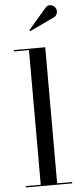

<svg xmlns="http://www.w3.org/2000/svg" viewBox="-64 -1010 447 1044"><g transform="rotate(-5 160.0 -488.0)"><path d="M205 -750V-7.5H286.5V0H33.5V-7.5H115.5V-742.5H33.5V-750ZM131.5 -844.5 127 -850 224.5 -963Q234 -974.5 245.2 -975.5Q256.5 -976.5 266.2 -971.2Q276 -966 280.5 -957.5Q285.5 -949.5 285.2 -939.5Q285 -929.5 280.2 -921Q275.5 -912.5 267 -908.5Z"/></g></svg>

Font: Bodoni Moda 28pt
Style: Regular
Weight: 400
Designer: Owen Earl
Foundry: indestructible type
Version: Version 2.005